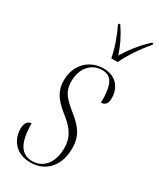

<svg xmlns="http://www.w3.org/2000/svg" viewBox="-197 -830 751 905"><g transform="rotate(30 178.0 -378.0)"><path d="M219 -606H254C277 -654 311 -707 355 -758L356 -766H348C297 -719 265 -673 241 -634C225 -682 208 -717 176 -766H168L167 -758C187 -720 212 -651 219 -606ZM133 10C220 10 272 -55 272 -146C272 -220 236 -255 188 -294C139 -335 110 -359 110 -419C110 -492 154 -537 210 -537C264 -537 278 -496 281 -431C281 -421 281 -411 281 -401C302 -401 315 -413 315 -445C315 -495 285 -547 212 -547C139 -547 77 -493 77 -405C77 -333 120 -298 167 -260C221 -217 239 -178 239 -128C239 -49 198 0 138 0C76 0 52 -50 48 -125C47 -134 47 -144 47 -153C32 -153 14 -141 14 -104C14 -51 50 10 133 10Z"/></g></svg>

Font: Noto Serif Display ExtraCondensed ExtraLight
Style: Italic
Weight: 200
Width: 2
Italic angle: -12°
Designer: Monotype Design Team
Foundry: Monotype Imaging Inc.
Version: Version 2.009